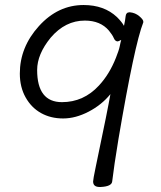

<svg xmlns="http://www.w3.org/2000/svg" viewBox="-20 -732 640 765"><path d="M377 13Q351 13 351 -9Q351 -17 361 -65Q371 -113 382.5 -169Q394 -225 401.5 -261Q409 -297 413 -319.5Q417 -342 420 -357Q385 -314 333 -287Q281 -260 231.5 -260Q182 -260 143.5 -281.5Q105 -303 82 -344Q59 -385 59 -439Q59 -544 135 -628Q211 -712 313 -712Q395 -712 446 -664Q466 -644 474 -629Q479 -651 480.5 -667Q482 -683 496 -683H498Q519 -681 535 -667.5Q551 -654 551 -646V-643Q516 -555 452 -178Q434 -69 427 -9Q425 11 381 13ZM463 -573Q451 -567 449 -567Q439 -567 433.5 -580Q428 -593 414 -610Q380 -650 318 -650Q240 -650 182 -582Q128 -516 128 -453Q128 -325 227 -325Q313 -325 374 -391Q416 -436 442 -502Q454 -532 457 -547.5Q460 -563 463 -573Z"/></svg>

Font: Moon Stars Kai T HW
Style: Regular
Weight: 400
Designer: GuiWonder
Version: Version 1.101